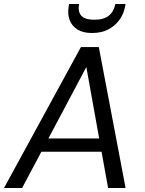

<svg xmlns="http://www.w3.org/2000/svg" viewBox="-34 -934 718 954"><path d="M-14 0 368 -700H457L590 0H503L395 -601L76 0ZM114 -180 148 -246H507L518 -180ZM423 -770Q378 -770 350.5 -787.5Q323 -805 312 -834.5Q301 -864 307 -900L309 -914H359Q352 -877 369.5 -856.5Q387 -836 435 -836Q482 -836 507 -856.5Q532 -877 539 -914H590L587 -899Q580 -863 558.5 -834Q537 -805 503.5 -787.5Q470 -770 423 -770Z"/></svg>

Font: DM Sans 24pt
Style: Italic
Weight: 400
Italic angle: -10°
Designer: Colophon Foundry, Jonny Pinhorn
Foundry: Colophon Foundry
Version: Version 4.004;gftools[0.9.30]